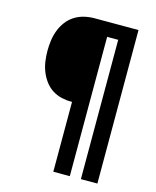

<svg xmlns="http://www.w3.org/2000/svg" viewBox="-111 -812 722 888"><g transform="rotate(15 250.0 -367.5)"><path d="M230 0V-334Q205 -334 180.5 -339.5Q156 -345 135 -358.5Q114 -372 99 -392.5Q84 -413 75 -436Q66 -459 62.5 -484Q59 -509 59 -534Q59 -559 62.5 -584Q66 -609 75 -632.5Q84 -656 99 -676Q114 -696 135 -709.5Q156 -723 180.5 -729Q205 -735 230 -735H441V0H362V-667H309V0Z"/></g></svg>

Font: Iosevka
Style: Bold
Weight: 700
Monospace: yes
Designer: Belleve Invis
Foundry: Belleve Invis
Version: Version 32.5.0; ttfautohint (v1.8.4)